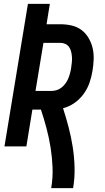

<svg xmlns="http://www.w3.org/2000/svg" viewBox="-20 -755 540 990"><path d="M244 215Q253 162 251 109.5Q249 57 241 6.5Q233 -44 220 -93Q207 -142 191 -190H147L116 0H3L124 -735H237L220 -630H291Q321 -630 349.5 -623.5Q378 -617 400 -600.5Q422 -584 436.5 -559.5Q451 -535 457.5 -507.5Q464 -480 463 -450Q462 -420 457 -390Q452 -359 441.5 -328.5Q431 -298 411.5 -271Q392 -244 364.5 -224.5Q337 -205 305 -197Q321 -148 334 -98Q347 -48 355 3Q363 54 364.5 107.5Q366 161 357 215ZM163 -286H245Q259 -286 273 -290.5Q287 -295 298.5 -304.5Q310 -314 318.5 -326Q327 -338 332.5 -351.5Q338 -365 341.5 -378.5Q345 -392 347 -406Q349 -420 350.5 -434Q352 -448 351 -461.5Q350 -475 347 -488Q344 -501 336.5 -512Q329 -523 317 -528.5Q305 -534 291 -534H204Z"/></svg>

Font: Iosevka Term Curly Oblique
Style: Bold
Weight: 700
Italic angle: -9°
Designer: Belleve Invis
Foundry: Belleve Invis
Version: Version 32.3.0